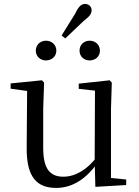

<svg xmlns="http://www.w3.org/2000/svg" viewBox="-20 -924 693 959"><path d="M209.5 -622.1C236.9 -622.1 261.4 -641 261.4 -670.8C261.4 -701.8 236.9 -720.7 209.5 -720.7C182.9 -720.7 158.8 -701.8 158.8 -670.8C158.8 -641 182.9 -622.1 209.5 -622.1ZM287.7 -746.9 305.9 -732 398.5 -819.9C425.3 -840.6 437.6 -853.7 437.6 -872.8C437.6 -893 421.1 -904.4 404.8 -904.4C385.4 -904.4 371.7 -890.3 355.2 -855.2ZM427.8 -622.1C455.1 -622.1 479.1 -641 479.1 -670.8C479.1 -701.8 455.1 -720.7 427.8 -720.7C400.6 -720.7 377.3 -701.8 377.3 -670.8C377.3 -641 400.6 -622.1 427.8 -622.1ZM260.9 14.6C343.5 14.6 410.3 -33 461.7 -103H488.1L464.9 -141.8C417.3 -78.8 358.2 -41.4 296.3 -41.4C231.5 -41.4 195.8 -78.2 195.8 -185.1V-380.4L200.2 -511.5L189.5 -523L33.1 -507.3V-481L137.7 -466.6L115.5 -483.7L113.3 -185.8C112.1 -37 165.6 14.6 260.9 14.6ZM456.4 9.3 610.3 0.2V-27.4L534.4 -35V-380.4L538.4 -511.5L528.2 -523L373.2 -506.2V-480.3L454.4 -471.2L452.8 -115.5V-114.1Z"/></svg>

Font: Source Han Serif TW VF
Style: Regular
Weight: 250
Designer: Ryoko NISHIZUKA 西塚涼子 (kana & ideographs); Frank Grießhammer (Latin, Greek & Cyrillic); Wenlong ZHANG 张文龙 (bopomofo); San
Foundry: Adobe
Version: Version 2.002;hotconv 1.1.0;makeotfexe 2.6.0